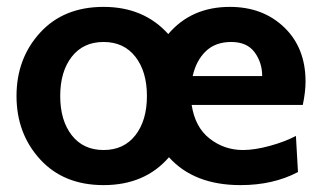

<svg xmlns="http://www.w3.org/2000/svg" viewBox="-20 -528 935 558"><path d="M860 -223H537Q547 -158 589.5 -125Q632 -92 686 -92Q720 -92 764 -104Q808 -116 840 -133L846 -28Q774 10 679 10Q544 10 471 -71Q401 10 281 10Q165 10 96.5 -65Q28 -140 28 -249Q28 -358 96.5 -433Q165 -508 281 -508Q398 -508 469 -429Q536 -508 648 -508Q744 -508 806 -448.5Q868 -389 868 -291Q868 -261 860 -223ZM540 -307H742Q742 -346 720 -376Q698 -406 652 -406Q606 -406 578 -379Q550 -352 540 -307ZM373.5 -363Q340 -406 281 -406Q222 -406 188.5 -363Q155 -320 155 -249Q155 -178 188.5 -135Q222 -92 281 -92Q340 -92 373.5 -135Q407 -178 407 -249Q407 -320 373.5 -363Z"/></svg>

Font: Cabin
Style: Bold
Weight: 700
Designer: Pablo Impallari
Foundry: Pablo Impallari. www.impallari.com Igino Marini. www.ikern.com
Version: Version 1.005